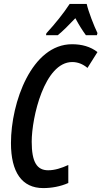

<svg xmlns="http://www.w3.org/2000/svg" viewBox="-20 -951 518 981"><path d="M215 -771H275C301 -792 331 -822 365 -858C383 -824 402 -794 419 -771H475L478 -782C460 -819 431 -894 423 -931H336C304 -882 262 -830 217 -781ZM201 10C243 10 289 2 329 -16V-108C294 -92 260 -81 226 -81C168 -81 142 -124 142 -227C142 -351 207 -634 349 -634C377 -634 403 -624 427 -604L478 -685C442 -713 398 -725 348 -725C142 -725 36 -428 36 -220C36 -71 92 10 201 10Z"/></svg>

Font: Noto Sans UI Condensed Medium
Style: Italic
Weight: 500
Width: 3
Italic angle: -12°
Designer: Monotype Design Team
Foundry: Monotype Imaging Inc.
Version: Version 1.901